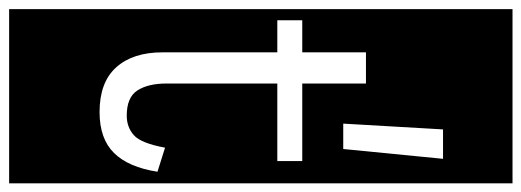

<svg xmlns="http://www.w3.org/2000/svg" viewBox="-402 -568 1170 431"><g transform="rotate(90 183.5 -352.0)"><path d="M324 -761H258L245 -537H302ZM299 -137Q289 -83 271 -67Q253 -51 227 -51Q186 -51 170.5 -75Q155 -99 155 -140V-389H329V-445H155V-588H85V-445H13V-389H85V-131Q85 -65 118.5 -27.5Q152 10 219 10Q279 10 311 -22.5Q343 -55 353 -120ZM-12 -917H379V213H-12Z"/></g></svg>

Font: Zilla Slab Regular Highlight
Style: Regular
Weight: 410
Designer: Typotheque Type Foundry
Foundry: Typotheque type foundry
Version: Version 1.0; 2017